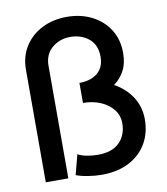

<svg xmlns="http://www.w3.org/2000/svg" viewBox="-83 -803 771 884"><g transform="rotate(-10 302.5 -361.0)"><path d="M320.3 -83Q387.7 -83 421.6 -117.7Q455.6 -152.3 455.6 -207Q455.6 -243.2 433.8 -271Q412.1 -298.8 375.2 -314.5Q338.4 -330.1 293.5 -330.1V-423.8Q347.2 -423.8 378.7 -450.2Q410.2 -476.6 410.2 -525.9Q410.2 -582 374.5 -610.8Q338.9 -639.6 288.6 -639.6Q237.8 -639.6 202.4 -609.1Q167 -578.6 167 -525.9V0H61.5V-525.9Q61.5 -587.9 91.3 -634.8Q121.1 -681.6 172.4 -707.5Q223.6 -733.4 288.6 -733.4Q353 -733.4 404.5 -707.5Q456.1 -681.6 485.8 -634.8Q515.6 -587.9 515.6 -525.9Q515.6 -476.1 497.1 -441.9Q478.5 -407.7 448.7 -386.7Q500.5 -358.4 530.8 -312Q561 -265.6 561 -207Q561 -143.6 532.5 -94.5Q503.9 -45.4 450.2 -17.3Q396.5 10.7 320.3 10.7Q293 10.7 258.8 5.4Q224.6 0 202.6 -8.8L227.1 -102.1Q245.6 -91.8 271.2 -87.4Q296.9 -83 320.3 -83Z"/></g></svg>

Font: Giphurs Medium
Style: Regular
Weight: 500
Version: Version 0.920; ttfautohint (v1.8.4.7-5d5b)